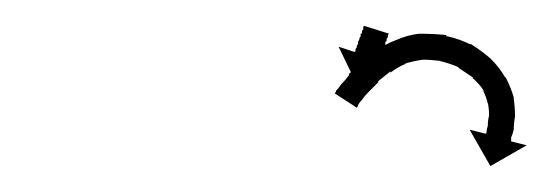

<svg xmlns="http://www.w3.org/2000/svg" viewBox="-20 -597 426 148"><path d="M279 -570Q279 -570 279 -570Q279 -569 279 -569Q279 -569 279 -569Q279 -568 278 -567Q278 -567 278 -566.5Q278 -566 278 -566Q278 -565 277.5 -565Q277 -565 277 -564Q277 -563 277 -562Q276 -562 276 -561.5Q276 -561 276 -560Q276 -560 275 -558Q275 -558 275 -557Q274 -556 274 -555Q273 -553 273 -553Q273 -553 273 -552Q273 -551 273 -551Q273 -551 272.5 -550.5Q272 -550 272 -550Q272 -550 272 -550L285 -546L255 -532L241 -561L253 -557Q253 -557 253 -557Q254 -557 254 -558Q254 -558 254 -559Q255 -561 255 -560Q255 -560 255 -561Q255 -562 255.5 -562.5Q256 -563 256 -563Q256 -565 256 -565Q257 -566 257 -567Q257 -568 258 -569Q258 -570 258 -571Q259 -571 259 -571.5Q259 -572 259 -572Q259 -574 260 -574Q260 -574 260 -574.5Q260 -575 260 -575Q260 -576 260 -576Q260 -577 261 -577Q261 -577 261 -577L280 -571Q279 -570 279 -570ZM239 -527Q239 -527 239 -527Q239 -527 239 -527Q239 -527 239 -527Q239 -527 239 -527Q241 -529 243 -532Q243 -532 243 -532Q243 -532 243 -532Q243 -532 243 -532Q243 -532 243 -532Q246 -535 249 -539Q249 -539 249 -539Q249 -539 249 -539Q249 -539 249 -539.5Q249 -540 249 -540Q253 -544 258 -548Q258 -548 258 -548Q258 -548 258 -548Q258 -549 258 -549Q258 -549 258 -549Q263 -553 269 -558Q269 -558 269.5 -558Q270 -558 270 -558Q270 -558 270 -558Q270 -558 270 -558Q277 -563 285 -566Q285 -566 285 -566Q285 -566 285 -566Q285 -566 285 -566Q285 -566 285 -566Q294 -570 303 -571Q303 -571 303.5 -571Q304 -571 304 -571Q304 -571 304 -571Q304 -571 304 -571Q314 -571 324 -570Q324 -570 324 -569.5Q324 -569 324 -569Q324 -569 324.5 -569Q325 -569 325 -569Q334 -567 342 -563Q342 -563 342 -563Q342 -563 342 -563Q342 -563 342.5 -563Q343 -563 343 -563Q351 -558 358 -552Q358 -552 358 -552Q358 -552 358 -552Q358 -552 358 -552Q358 -552 358 -552Q365 -545 369 -538Q369 -538 369.5 -537.5Q370 -537 370 -537Q370 -537 370 -537Q370 -537 370 -537Q374 -529 376 -522Q376 -522 376 -521.5Q376 -521 376 -521Q376 -521 376 -521Q376 -521 376 -521Q377 -514 377 -507Q377 -507 377 -507Q377 -507 377 -507Q377 -507 377 -507Q377 -507 377 -507Q376 -502 376 -497Q376 -497 376 -497Q376 -497 376 -497Q376 -497 376 -497Q376 -497 376 -497Q375 -493 374 -491Q374 -491 374 -491Q374 -491 374 -491Q374 -491 374 -490.5Q374 -490 374 -490Q374 -489 374 -488L386 -485L358 -469L342 -497L354 -494Q355 -494 355 -495Q355 -495 355 -495Q355 -495 355 -495Q355 -495 355 -495Q355 -495 355 -495Q355 -497 356 -500Q356 -500 356 -500Q356 -500 356 -500Q356 -500 356 -500Q356 -500 356 -500Q356 -504 357 -508Q357 -508 357 -508Q357 -508 357 -508Q357 -508 357 -508Q357 -508 357 -508Q357 -513 356 -518Q356 -518 356 -518Q356 -518 356 -517Q356 -517 356 -517Q356 -517 356 -517Q355 -522 352 -528Q352 -528 352 -528Q352 -528 352 -528Q352 -527 352.5 -527Q353 -527 353 -527Q349 -533 344 -537Q344 -537 344 -537Q344 -537 345 -537Q345 -537 345 -537Q345 -537 345 -537Q339 -541 333 -545Q333 -545 333 -545Q333 -545 333 -545Q333 -545 333.5 -545Q334 -545 334 -545Q327 -548 319 -550Q319 -550 319 -550Q319 -550 320 -550Q320 -550 320 -550Q320 -550 320 -550Q312 -551 305 -551Q305 -551 305.5 -551Q306 -551 306 -551Q306 -551 306 -551Q306 -551 306 -551Q299 -550 292 -548Q292 -548 292 -548Q292 -548 293 -548Q293 -548 293 -548Q293 -548 293 -548Q286 -545 281 -541Q281 -541 281 -541Q281 -541 281 -541Q281 -542 281 -542Q281 -542 281 -542Q276 -538 271 -534Q271 -534 271 -534Q271 -534 271 -534Q271 -534 271.5 -534Q272 -534 272 -534Q268 -530 264 -526Q264 -526 264 -526Q264 -526 264 -526Q264 -526 264 -526Q264 -526 264 -526Q261 -523 259 -520Q259 -520 259 -520Q259 -520 259 -520Q259 -520 259 -520Q259 -520 259 -520Q257 -518 256 -516Q256 -516 256 -516Q256 -516 256 -516Q256 -516 256 -516Q256 -516 256 -516Q256 -515 255 -514L238 -525Q239 -526 239 -527Z"/></svg>

Font: FRB American Cursive Just Arrows Light
Style: Italic
Weight: 300
Italic angle: -25°
Version: Version 2.0;Modular Font Editor K font №1